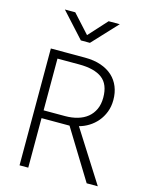

<svg xmlns="http://www.w3.org/2000/svg" viewBox="-125 -922 770 1000"><g transform="rotate(15 260.0 -422.5)"><path d="M80 -630H264Q313 -630 350.5 -617Q388 -604 413 -581Q438 -558 451 -526Q464 -494 464 -455Q464 -419 452.5 -389.5Q441 -360 422 -337.5Q403 -315 378 -299.5Q353 -284 326 -277L502 0H442L278 -267H127V0H80ZM127 -309H243Q279 -309 310 -318Q341 -327 363 -345Q385 -363 397.5 -390Q410 -417 410 -453Q410 -525 368 -556.5Q326 -588 244 -588H127ZM98 -845H154L244 -746L334 -845H394L269 -711H220Z"/></g></svg>

Font: Ek Mukta ExtraLight
Style: Regular
Weight: 275
Designer: Girish Dalvi and Yashodeep Gholap
Foundry: Ek Type
Version: Version 2.538;PS 1.002;hotconv 16.6.51;makeotf.lib2.5.65220;